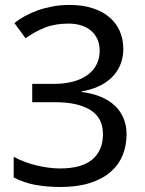

<svg xmlns="http://www.w3.org/2000/svg" viewBox="-20 -744 585 774"><path d="M477.1 -546.9Q477.1 -511.2 464.6 -481.9Q452.1 -452.6 429.9 -431.2Q407.7 -409.7 377.2 -395.8Q346.7 -381.8 310.1 -376V-373Q352.5 -367.7 386.2 -353.8Q419.9 -339.8 442.9 -318.1Q465.8 -296.4 478 -267.3Q490.2 -238.3 490.2 -203.1Q490.2 -156.2 473.9 -117.2Q457.5 -78.1 424.3 -49.8Q391.1 -21.5 341.1 -5.9Q291 9.8 224.1 9.8Q170.4 9.8 123.5 1.5Q76.7 -6.8 35.2 -28.8V-111.8Q56.2 -100.6 79.6 -91.8Q103 -83 127.2 -77.1Q151.4 -71.3 175.5 -68.1Q199.7 -64.9 222.2 -64.9Q309.1 -64.9 352.1 -101.1Q395 -137.2 395 -203.1Q395 -269 344.5 -300.5Q293.9 -332 203.1 -332H109.9V-405.8H195.8Q240.7 -405.8 275.4 -415.3Q310.1 -424.8 333.7 -442.4Q357.4 -460 369.6 -484.6Q381.8 -509.3 381.8 -539.1Q381.8 -565.4 372.8 -585.7Q363.8 -606 347.2 -620.1Q330.6 -634.3 307.4 -641.6Q284.2 -648.9 255.9 -648.9Q202.1 -648.9 160.9 -632.6Q119.6 -616.2 83 -589.8L38.1 -650.9Q56.6 -666 80.6 -679.2Q104.5 -692.4 132.8 -702.4Q161.1 -712.4 193.1 -718.3Q225.1 -724.1 259.8 -724.1Q313 -724.1 353.5 -710.9Q394 -697.8 421.6 -674.1Q449.2 -650.4 463.1 -617.9Q477.1 -585.4 477.1 -546.9Z"/></svg>

Font: Genotype
Style: Regular
Weight: 400
Foundry: Ascender Corporation
Version: Version 1.00